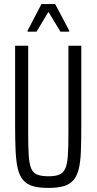

<svg xmlns="http://www.w3.org/2000/svg" viewBox="-20 -912 473 940"><path d="M217 8Q171 8 141.5 -0.5Q112 -9 94 -29.5Q76 -50 67.5 -84.5Q59 -119 56.5 -171Q54 -223 54 -295V-688H118V-261Q118 -195 120.5 -153.5Q123 -112 132 -89Q141 -66 161.5 -57.5Q182 -49 217 -49Q252 -49 271.5 -57.5Q291 -66 300.5 -89Q310 -112 312.5 -153.5Q315 -195 315 -261V-688H378V-295Q378 -223 376 -171Q374 -119 365.5 -84.5Q357 -50 339 -29.5Q321 -9 291.5 -0.5Q262 8 217 8ZM115 -757V-762L183 -892H250L319 -762V-757H276L217 -854L159 -757Z"/></svg>

Font: Saira ExtraCondensed
Style: Regular
Weight: 400
Width: 2
Designer: Hector Gatti with collaboration of the Omnibus-Type team
Foundry: Omnibus-Type
Version: Version 1.101